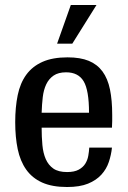

<svg xmlns="http://www.w3.org/2000/svg" viewBox="-20 -740 512 770"><path d="M249 10Q189 10 149 -8Q109 -26 85 -60Q61 -94 51 -142Q41 -190 41 -250Q41 -310 51 -358.5Q61 -407 85.5 -440.5Q110 -474 150.5 -492Q191 -510 251 -510Q302 -510 336 -496Q370 -482 391 -453.5Q412 -425 421 -381.5Q430 -338 430 -279Q430 -267 430 -254.5Q430 -242 429 -228H147Q147 -191 150 -158.5Q153 -126 163.5 -102Q174 -78 194 -64Q214 -50 249 -50Q278 -50 295.5 -59.5Q313 -69 322 -83.5Q331 -98 334 -115Q337 -132 338 -148H429Q426 -119 416.5 -90.5Q407 -62 386.5 -39.5Q366 -17 333 -3.5Q300 10 249 10ZM245 -450Q214 -450 195 -437Q176 -424 165.5 -402Q155 -380 151.5 -350.5Q148 -321 147 -288H337Q337 -378 315.5 -414Q294 -450 245 -450ZM264 -720H367L270 -565H209Z"/></svg>

Font: HermeneusOne
Style: Regular
Weight: 400
Designer: Rodrigo Fuenzalida, Pablo Impallari
Foundry: Pablo Impallari, Rodrigo Fuenzalida
Version: Version 1.000; ttfautohint (v0.8) -G 200 -r 50